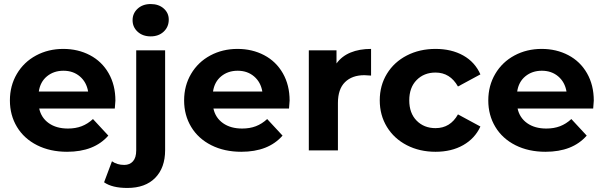

<svg xmlns="http://www.w3.org/2000/svg" viewBox="-20 -744 2987 950"><path d="M548 -207H174Q184 -161 221.5 -134.5Q259 -108 316 -108Q354 -108 384 -119.5Q414 -131 440 -155L516 -73Q446 7 312 7Q228 7 163.5 -25.5Q99 -58 64 -116Q29 -174 29 -247Q29 -320 63.5 -378.5Q98 -437 158.5 -469.5Q219 -502 293 -502Q366 -502 425 -471Q484 -440 517.5 -381.5Q551 -323 551 -246Q551 -243 548 -207ZM172 -291H416Q408 -338 375 -366Q342 -394 294 -394Q246 -394 212.5 -366.5Q179 -339 172 -291Z M495 158 534 54Q559 72 595 72Q622 72 638 54Q654 36 654 0V-495H797V-1Q797 86 748 136Q699 186 610 186Q535 186 495 158ZM815 -647Q815 -611 790 -587.5Q765 -564 725.5 -564Q686 -564 661 -587Q636 -610 636 -644Q636 -678 661 -701Q686 -724 725.5 -724Q765 -724 790 -702Q815 -680 815 -647Z M1410 -207H1036Q1046 -161 1083.5 -134.5Q1121 -108 1178 -108Q1216 -108 1246 -119.5Q1276 -131 1302 -155L1378 -73Q1308 7 1174 7Q1090 7 1025.5 -25.5Q961 -58 926 -116Q891 -174 891 -247Q891 -320 925.5 -378.5Q960 -437 1020.5 -469.5Q1081 -502 1155 -502Q1228 -502 1287 -471Q1346 -440 1379.5 -381.5Q1413 -323 1413 -246Q1413 -243 1410 -207ZM1034 -291H1278Q1270 -338 1237 -366Q1204 -394 1156 -394Q1108 -394 1074.5 -366.5Q1041 -339 1034 -291Z M1816 -502V-370Q1792 -372 1783 -372Q1722 -372 1687 -337.5Q1652 -303 1652 -234V0H1508V-495H1645V-430Q1671 -466 1714.5 -484Q1758 -502 1816 -502Z M2135 -502Q2214 -502 2272 -469.5Q2330 -437 2357 -376L2246 -316Q2207 -385 2135 -385Q2078 -385 2041.5 -348Q2005 -311 2005 -247.5Q2005 -184 2041.5 -147Q2078 -110 2135 -110Q2208 -110 2246 -178L2357 -118Q2330 -59 2272 -26Q2214 7 2135 7Q2056 7 1993 -25.5Q1930 -58 1894.5 -116Q1859 -174 1859 -247.5Q1859 -321 1894.5 -379Q1930 -437 1993 -469.5Q2056 -502 2135 -502Z M2915 -207H2541Q2551 -161 2588.5 -134.5Q2626 -108 2683 -108Q2721 -108 2751 -119.5Q2781 -131 2807 -155L2883 -73Q2813 7 2679 7Q2595 7 2530.5 -25.5Q2466 -58 2431 -116Q2396 -174 2396 -247Q2396 -320 2430.5 -378.5Q2465 -437 2525.5 -469.5Q2586 -502 2660 -502Q2733 -502 2792 -471Q2851 -440 2884.5 -381.5Q2918 -323 2918 -246Q2918 -243 2915 -207ZM2539 -291H2783Q2775 -338 2742 -366Q2709 -394 2661 -394Q2613 -394 2579.5 -366.5Q2546 -339 2539 -291Z"/></svg>

Font: Montserrat Ace
Style: Bold
Weight: 700
Designer: Julieta Ulanovsky
Foundry: Julieta Ulanovsky
Version: Version 1